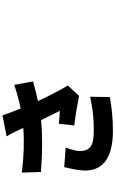

<svg xmlns="http://www.w3.org/2000/svg" viewBox="287 -1154 926 1540"><g transform="rotate(-90 750.0 -384.0)"><path d="M179.7 -332 335.9 -320.3Q308.6 -243.2 308.6 -205.1Q308.6 -150.4 341.3 -122.6Q374 -94.7 468.8 -94.7Q502.9 -94.7 534.2 -96.2Q565.4 -97.7 585.4 -99.1Q605.5 -100.6 633.3 -104.5Q661.1 -108.4 670.4 -109.9Q679.7 -111.3 709 -117.2Q738.3 -123 744.1 -124L741.2 34.2Q611.3 58.6 468.8 58.6Q313.5 58.6 232.9 2.4Q152.3 -53.7 152.3 -163.1Q152.3 -224.6 179.7 -332ZM838.9 -732.4 867.2 -582Q773.4 -555.7 709 -543Q764.6 -422.9 834 -302.7L751 -212.9Q618.2 -239.3 513.7 -252L527.3 -375Q598.6 -368.2 630.9 -367.2Q574.2 -480.5 556.6 -517.6Q376 -500 140.6 -518.6L135.7 -671.9Q331.1 -647.5 494.1 -660.2L478.5 -693.4Q454.1 -750 425.8 -793.9L595.7 -827.1Q609.4 -779.3 649.4 -681.6Q723.6 -695.3 838.9 -732.4Z"/></g></svg>

Font: Bpmf Zihi Sans Heavy
Style: Heavy
Weight: 900
Foundry: But Ko
Version: Version 1.320